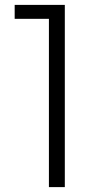

<svg xmlns="http://www.w3.org/2000/svg" viewBox="-20 -765 395 785"><path d="M180 -688H40V-745H245V0H180Z"/></svg>

Font: BLUETTI 2.0 Extralight
Style: Roman
Weight: 200
Designer: Stijn de Vries
Foundry: tokotype
Version: Version 2.005;October 31, 2023;FontCreator 14.0.0.2814 64-bi